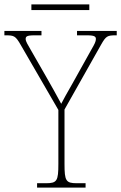

<svg xmlns="http://www.w3.org/2000/svg" viewBox="-30 -855 552 875"><path d="M113 -809H377V-835H113ZM139 0H360V-20H320C270 -20 264 -31 264 -108V-356L431 -652C453 -691 460 -694 497 -694H502V-714H321V-694H368C403 -694 407 -687 407 -677C407 -666 401 -654 387 -630L300 -474C276 -432 259 -402 249 -382C228 -422 204 -463 180 -506L110 -628C97 -651 87 -666 87 -677C87 -688 91 -694 126 -694H159V-714H-10V-694H-3C34 -694 41 -691 64 -651L236 -354V-108C236 -31 230 -20 180 -20H139Z"/></svg>

Font: Noto Serif SemiCondensed Thin
Style: Regular
Weight: 100
Width: 4
Designer: Monotype Design Team
Foundry: Monotype Imaging Inc.
Version: Version 2.015